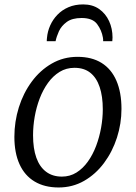

<svg xmlns="http://www.w3.org/2000/svg" viewBox="-20 -818 600 848"><path d="M322.5 -567Q385.5 -567 428.8 -540Q472 -513 494.2 -461.5Q516.5 -410 516.5 -337Q516.5 -272 496.5 -210Q476.5 -148 439.5 -98.2Q402.5 -48.5 351.5 -19.2Q300.5 10 239 10Q177 10 133 -16.2Q89 -42.5 66.2 -92.8Q43.5 -143 43.5 -213.5Q43.5 -280.5 63.2 -343.8Q83 -407 120 -457.2Q157 -507.5 208.5 -537.2Q260 -567 322.5 -567ZM309 -518.5Q272.5 -518.5 243.2 -500.5Q214 -482.5 192 -452Q170 -421.5 155.2 -382.8Q140.5 -344 133.2 -302.2Q126 -260.5 126 -220.5Q126 -162 140.5 -121.5Q155 -81 183.5 -59.5Q212 -38 253.5 -38Q289 -38 317.8 -56Q346.5 -74 368.2 -104.5Q390 -135 404.5 -173.5Q419 -212 426.5 -253.8Q434 -295.5 434 -335Q434 -392.5 420.2 -433.5Q406.5 -474.5 379 -496.5Q351.5 -518.5 309 -518.5ZM186.5 -636Q186.5 -640 186.8 -644Q187 -648 187.5 -651Q190 -679.5 201.8 -705.8Q213.5 -732 233.8 -753Q254 -774 282.5 -786.2Q311 -798.5 347.5 -798.5Q389 -798.5 417.8 -778.2Q446.5 -758 461.8 -724.8Q477 -691.5 477 -652.5Q477 -650 476.5 -644.5Q476 -639 476 -636H435.5Q435.5 -640 435.5 -643.8Q435.5 -647.5 434.5 -652Q429 -684.5 409 -711.5Q389 -738.5 340.5 -738.5Q298.5 -738.5 274.8 -721Q251 -703.5 240.2 -679.8Q229.5 -656 225.5 -636Z"/></svg>

Font: Merriweather 20pt Light
Style: Italic
Weight: 300
Italic angle: -7.8°
Version: Version 2.101